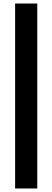

<svg xmlns="http://www.w3.org/2000/svg" viewBox="-20 -826 298 1092"><path d="M66 246V-806H192V246Z"/></svg>

Font: Space Grotesk
Style: Bold
Weight: 700
Designer: Florian Karsten
Foundry: Florian Karsten
Version: Version 2.000